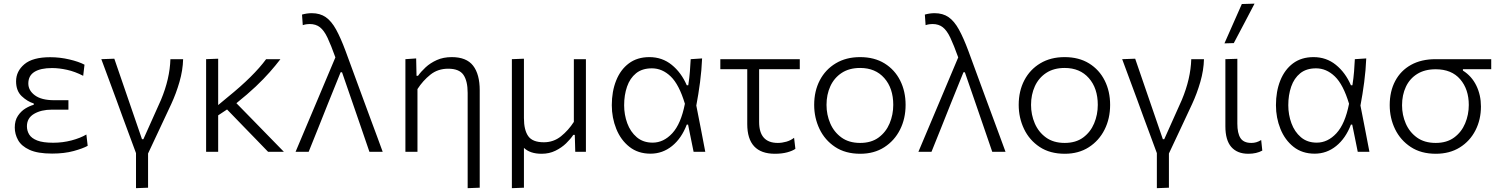

<svg xmlns="http://www.w3.org/2000/svg" viewBox="-20 -812 8028 1027"><path d="M258.5 9.5Q181.5 9.5 138 -10.5Q94.5 -30.5 76.8 -62.5Q59 -94.5 59 -130Q59 -167.5 75.8 -192.5Q92.5 -217.5 116 -231.8Q139.5 -246 160.5 -251.5V-258.5Q126.5 -269 96.2 -297.5Q66 -326 66 -377Q66 -431 110.5 -468.5Q155 -506 248.5 -506Q300.5 -506 351.2 -494Q402 -482 432 -466L425 -406.5Q381.5 -429 338.8 -438.5Q296 -448 258.5 -448Q197 -448 164.2 -427.5Q131.5 -407 131.5 -365.5Q131.5 -328 166.8 -302Q202 -276 269.5 -276H346V-225.5H257.5Q200.5 -225.5 162.2 -203Q124 -180.5 124 -136.5Q124 -112.5 136.2 -92.5Q148.5 -72.5 179 -60.5Q209.5 -48.5 264.5 -48.5Q315.5 -48.5 362.8 -61Q410 -73.5 442 -92.5L449 -32Q424 -18 374 -4.2Q324 9.5 258.5 9.5Z M707.5 194.5V7Q689.5 -41.5 671.2 -91Q653 -140.5 635.5 -187.5L603.5 -275.5Q583.5 -329.5 562.8 -385.5Q542 -441.5 522 -495.5L591.5 -498Q615 -429.5 643 -348.2Q671 -267 696 -194L739.5 -67.5H747Q795.5 -174 841 -277.5Q888.5 -391 891.5 -495.5H959.5Q958 -436 940 -373.8Q922 -311.5 896 -255.5Q865.5 -189.5 834.2 -123.5Q803 -57.5 772 9V192Z M1082.5 0V-495.5L1147 -498V-250L1197.5 -292Q1268 -349 1319.2 -399.8Q1370.5 -450.5 1403.5 -495.5H1480Q1454 -461.5 1422.5 -425.8Q1391 -390 1348 -349.2Q1305 -308.5 1244.5 -260L1336.5 -166Q1373.5 -128 1415.5 -85Q1457.5 -42 1498.5 0H1414Q1381 -34.5 1349.2 -67Q1317.5 -99.5 1285 -133L1194.5 -226.5L1147 -195V0Z M1561 0Q1589.5 -67.5 1620.2 -140.5Q1651 -213.5 1680 -282Q1702 -334 1726 -391.2Q1750 -448.5 1774 -505Q1750.5 -570.5 1732 -609.8Q1713.5 -649 1691.5 -666.2Q1669.5 -683.5 1636.5 -683.5Q1631.5 -683.5 1621.5 -682.5Q1611.5 -681.5 1599.5 -677.5L1595.5 -734Q1607.5 -737.5 1620.8 -739.5Q1634 -741.5 1647.5 -741.5Q1692 -741.5 1722.5 -720.2Q1753 -699 1777.8 -654Q1802.5 -609 1828.5 -539L1922 -284.5Q1946.5 -218 1964.2 -170.2Q1982 -122.5 1996.8 -82.5Q2011.5 -42.5 2027 0H1956Q1934 -64.5 1911.8 -129Q1889.5 -193.5 1867 -259L1809.5 -425.5H1802L1733.5 -256Q1707 -189 1681.5 -125.5Q1656 -62 1631 0Z M2481.5 194.5V-315Q2481.5 -379 2458.8 -411.8Q2436 -444.5 2377.5 -444.5Q2322 -444.5 2282 -412.5Q2242 -380.5 2213 -335.5V0H2148.5V-495.5L2206 -499.5L2208 -406.5H2216Q2231.5 -428.5 2256.5 -451.8Q2281.5 -475 2316.5 -490.8Q2351.5 -506.5 2396.5 -506.5Q2475 -506.5 2510.5 -460.8Q2546 -415 2546 -329V192Z M2718 194.5V-495.5L2782.5 -498V-180.5Q2782.5 -116.5 2805.5 -83.8Q2828.5 -51 2889 -51Q2941 -51 2980.8 -83Q3020.5 -115 3049.5 -160V-495.5H3114V0H3057Q3056.5 -22.5 3055.8 -45.2Q3055 -68 3054.5 -90.5H3046.5Q3032 -68.5 3008 -45.2Q2984 -22 2951 -5.8Q2918 10.5 2877 10.5Q2815.5 10.5 2782.5 -21V192Z M3459.5 10Q3393 10 3346.8 -26.5Q3300.5 -63 3276.5 -122.5Q3252.5 -182 3252.5 -249.5Q3252.5 -323 3275.8 -381.2Q3299 -439.5 3343.8 -473Q3388.5 -506.5 3453.5 -506.5Q3522 -506.5 3573 -465.2Q3624 -424 3653.5 -356H3661.5Q3667.5 -394 3670.2 -429Q3673 -464 3674.5 -495.5L3735.5 -499.5Q3733 -437 3724.5 -372.2Q3716 -307.5 3704.5 -247.5Q3717 -185.5 3728.8 -123.8Q3740.5 -62 3752.5 0H3690Q3682.5 -36.5 3675.2 -73Q3668 -109.5 3660.5 -145.5H3653.5Q3625.5 -72 3574.8 -31Q3524 10 3459.5 10ZM3471 -49Q3529.5 -49 3576 -99.2Q3622.5 -149.5 3643.5 -257Q3612.5 -360 3567.5 -403.2Q3522.5 -446.5 3467 -446.5Q3415 -446.5 3382.2 -420Q3349.5 -393.5 3334 -348.5Q3318.5 -303.5 3318.5 -249Q3318.5 -198.5 3335.2 -152.8Q3352 -107 3386 -78Q3420 -49 3471 -49Z M4125 10.5Q3977 10.5 3977 -148.5V-442H3833V-495.5H4258V-442H4040.5V-160Q4040.5 -47.5 4140.5 -47.5Q4163 -47.5 4186.5 -54.2Q4210 -61 4227.5 -75L4234.5 -16Q4219.5 -5 4190.8 2.8Q4162 10.5 4125 10.5Z M4581.5 10.5Q4502 10.5 4447 -26Q4392 -62.5 4363.5 -122.2Q4335 -182 4335 -251Q4335 -325 4365.2 -382.8Q4395.5 -440.5 4450.8 -473.5Q4506 -506.5 4580.5 -506.5Q4657 -506.5 4711.5 -472.8Q4766 -439 4795 -381.2Q4824 -323.5 4824 -251Q4824 -177.5 4794.2 -118.5Q4764.5 -59.5 4710 -24.5Q4655.5 10.5 4581.5 10.5ZM4581 -47.5Q4640.5 -47.5 4679.8 -76.5Q4719 -105.5 4738.5 -152Q4758 -198.5 4758 -251Q4758 -340 4710.2 -394.2Q4662.5 -448.5 4581 -448.5Q4522.5 -448.5 4482.2 -422Q4442 -395.5 4421.5 -350.8Q4401 -306 4401 -251Q4401 -198.5 4421 -152Q4441 -105.5 4481 -76.5Q4521 -47.5 4581 -47.5Z M4892.5 0Q4921 -67.5 4951.8 -140.5Q4982.5 -213.5 5011.5 -282Q5033.5 -334 5057.5 -391.2Q5081.5 -448.5 5105.5 -505Q5082 -570.5 5063.5 -609.8Q5045 -649 5023 -666.2Q5001 -683.5 4968 -683.5Q4963 -683.5 4953 -682.5Q4943 -681.5 4931 -677.5L4927 -734Q4939 -737.5 4952.2 -739.5Q4965.5 -741.5 4979 -741.5Q5023.5 -741.5 5054 -720.2Q5084.5 -699 5109.2 -654Q5134 -609 5160 -539L5253.5 -284.5Q5278 -218 5295.8 -170.2Q5313.5 -122.5 5328.2 -82.5Q5343 -42.5 5358.5 0H5287.5Q5265.5 -64.5 5243.2 -129Q5221 -193.5 5198.5 -259L5141 -425.5H5133.5L5065 -256Q5038.5 -189 5013 -125.5Q4987.5 -62 4962.5 0Z M5675.5 10.5Q5596 10.5 5541 -26Q5486 -62.5 5457.5 -122.2Q5429 -182 5429 -251Q5429 -325 5459.2 -382.8Q5489.5 -440.5 5544.8 -473.5Q5600 -506.5 5674.5 -506.5Q5751 -506.5 5805.5 -472.8Q5860 -439 5889 -381.2Q5918 -323.5 5918 -251Q5918 -177.5 5888.2 -118.5Q5858.5 -59.5 5804 -24.5Q5749.5 10.5 5675.5 10.5ZM5675 -47.5Q5734.5 -47.5 5773.8 -76.5Q5813 -105.5 5832.5 -152Q5852 -198.5 5852 -251Q5852 -340 5804.2 -394.2Q5756.5 -448.5 5675 -448.5Q5616.5 -448.5 5576.2 -422Q5536 -395.5 5515.5 -350.8Q5495 -306 5495 -251Q5495 -198.5 5515 -152Q5535 -105.5 5575 -76.5Q5615 -47.5 5675 -47.5Z M6168 194.5V7Q6150 -41.5 6131.8 -91Q6113.5 -140.5 6096 -187.5L6064 -275.5Q6044 -329.5 6023.2 -385.5Q6002.5 -441.5 5982.5 -495.5L6052 -498Q6075.5 -429.5 6103.5 -348.2Q6131.5 -267 6156.5 -194L6200 -67.5H6207.5Q6256 -174 6301.5 -277.5Q6349 -391 6352 -495.5H6420Q6418.5 -436 6400.5 -373.8Q6382.5 -311.5 6356.5 -255.5Q6326 -189.5 6294.8 -123.5Q6263.5 -57.5 6232.5 9V192Z M6657 10.5Q6598 10.5 6566.2 -25.8Q6534.5 -62 6534.5 -136.5V-495.5L6598.5 -497.5V-150.5Q6598.5 -99.5 6615.2 -73.5Q6632 -47.5 6673.5 -47.5Q6687 -47.5 6699.5 -51Q6712 -54.5 6726 -63L6732 -6.5Q6701 10.5 6657 10.5ZM6529.5 -580Q6553 -633 6576.2 -685.8Q6599.5 -738.5 6622.5 -790.5L6690.5 -792.5Q6662.5 -739 6635 -686.5Q6607.5 -634 6579.5 -581.5Z M7012 10Q6945.5 10 6899.2 -26.5Q6853 -63 6829 -122.5Q6805 -182 6805 -249.5Q6805 -323 6828.2 -381.2Q6851.5 -439.5 6896.2 -473Q6941 -506.5 7006 -506.5Q7074.5 -506.5 7125.5 -465.2Q7176.5 -424 7206 -356H7214Q7220 -394 7222.8 -429Q7225.5 -464 7227 -495.5L7288 -499.5Q7285.5 -437 7277 -372.2Q7268.5 -307.5 7257 -247.5Q7269.5 -185.5 7281.2 -123.8Q7293 -62 7305 0H7242.5Q7235 -36.5 7227.8 -73Q7220.5 -109.5 7213 -145.5H7206Q7178 -72 7127.2 -31Q7076.5 10 7012 10ZM7023.5 -49Q7082 -49 7128.5 -99.2Q7175 -149.5 7196 -257Q7165 -360 7120 -403.2Q7075 -446.5 7019.5 -446.5Q6967.5 -446.5 6934.8 -420Q6902 -393.5 6886.5 -348.5Q6871 -303.5 6871 -249Q6871 -198.5 6887.8 -152.8Q6904.5 -107 6938.5 -78Q6972.5 -49 7023.5 -49Z M7660 10.5Q7581 10.5 7526 -25.8Q7471 -62 7442.2 -121.2Q7413.5 -180.5 7413.5 -249.5Q7413.5 -323.5 7443 -379Q7472.5 -434.5 7527.5 -465Q7582.5 -495.5 7659 -495.5H7956.5V-442H7805V-434.5Q7852 -405 7876.8 -354.2Q7901.5 -303.5 7901.5 -242.5Q7901.5 -172 7872 -114.5Q7842.5 -57 7788.2 -23.2Q7734 10.5 7660 10.5ZM7659.5 -47.5Q7719 -47.5 7758.2 -76.5Q7797.5 -105.5 7817 -152Q7836.5 -198.5 7836.5 -250.5Q7836.5 -334.5 7790.5 -388Q7744.5 -441.5 7659.5 -441.5Q7601 -441.5 7560.8 -416.5Q7520.5 -391.5 7500 -347.8Q7479.5 -304 7479.5 -249Q7479.5 -197 7499.5 -151Q7519.5 -105 7559.5 -76.2Q7599.5 -47.5 7659.5 -47.5Z"/></svg>

Font: Commissioner Light
Style: Regular
Weight: 300
Designer: Kostas Bartsokas
Foundry: Kostas Bartsokas
Version: Version 1.000; ttfautohint (v1.8.3)